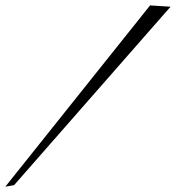

<svg xmlns="http://www.w3.org/2000/svg" viewBox="-105 -704 663 724"><path d="M460.9 -683.6 538.1 -678.7 -51.8 -5.9 -85 0Z"/></svg>

Font: Meie Script
Style: Regular
Weight: 400
Version: Version 1.001